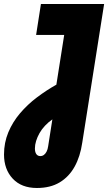

<svg xmlns="http://www.w3.org/2000/svg" viewBox="-82 -720 539 957"><path d="M102 217Q25 217 -18.5 170.5Q-62 124 -62 50Q-62 -9 -40.5 -60.5Q-19 -112 18 -155.5Q55 -199 102 -234.5Q149 -270 199 -298L238 -546H98L122 -700H437L328 -9Q318 60 290 110.5Q262 161 215.5 189Q169 217 102 217ZM119 58Q129 58 137 52Q145 46 150.5 35Q156 24 158 9L179 -125Q159 -111 142.5 -93.5Q126 -76 115 -56.5Q104 -37 98 -17.5Q92 2 92 20Q92 38 99 48Q106 58 119 58Z"/></svg>

Font: MuseoModerno Thin ExtraBold
Style: Italic
Weight: 800
Italic angle: -9°
Version: Version 1.003